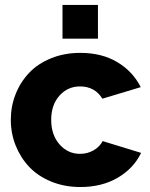

<svg xmlns="http://www.w3.org/2000/svg" viewBox="-20 -750 610 780"><path d="M233.9 -592.8V-730H377.9V-592.8ZM306.2 9.8Q241.7 9.8 187.7 -12.5Q133.8 -34.7 98.4 -72.3Q63 -109.9 43.5 -159.2Q23.9 -208.5 23.9 -263.2Q23.9 -317.9 43.2 -366.9Q62.5 -416 97.9 -453.6Q133.3 -491.2 187.3 -513.2Q241.2 -535.2 306.2 -535.2Q393.6 -535.2 456.5 -497.6Q519.5 -460 551.8 -396L396 -349.1Q365.2 -398.9 305.2 -398.9Q254.9 -398.9 221.4 -361.3Q188 -323.7 188 -263.2Q188 -202.1 221.7 -163.6Q255.4 -125 305.2 -125Q335 -125 359.9 -139.2Q384.8 -153.3 397 -176.8L553.2 -128.9Q522.9 -65.9 458.5 -28.1Q394 9.8 306.2 9.8Z"/></svg>

Font: Rawline ExtraBold
Style: Regular
Weight: 800
Designer: Matt McInerney, Pablo Impallari, Rodrigo Fuenzalida
Foundry: Matt McInerney, Pablo Impallari, Rodrigo Fuenzalida
Version: Version 4.020;PS 004.020;hotconv 1.0.88;makeotf.lib2.5.64775